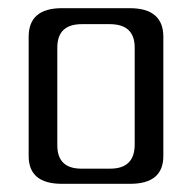

<svg xmlns="http://www.w3.org/2000/svg" viewBox="-20 -449 468 469"><path d="M179 -37H249Q309 -37 309 -96V-333Q309 -390 248 -390H180Q120 -390 120 -333V-94Q120 -37 179 -37ZM379 -68Q379 0 298 0H131Q50 0 50 -68V-359Q50 -429 131 -429H297Q379 -429 379 -359Z"/></svg>

Font: Cute Font
Style: Regular
Weight: 400
Designer: TypoDesign Lab.inc.
Foundry: TypoDesign Lab.inc.
Version: Version 1.00